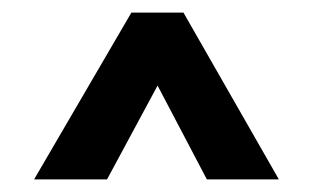

<svg xmlns="http://www.w3.org/2000/svg" viewBox="-20 -770 496 304"><path d="M34 -486 188 -750H270.5L421.5 -486H307.5L229.5 -634.5L149.5 -486Z"/></svg>

Font: Mohave SemiBold
Style: Regular
Weight: 600
Designer: Gumpita Rahayu
Foundry: Tokotype
Version: Version 2.003